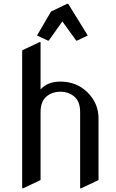

<svg xmlns="http://www.w3.org/2000/svg" viewBox="-20 -980 616 1019"><path d="M97.7 19.5V-712.9L190.4 -756.8H195.3V-505.4Q231.9 -546.9 300.3 -546.9Q384.8 -546.9 442.4 -491.7Q502.9 -433.1 502.9 -351.6V-24.4L410.2 19.5H405.3V-384.8Q405.3 -440.9 374.8 -467Q344.2 -493.2 300.3 -493.2Q256.3 -493.2 225.8 -467Q195.3 -440.9 195.3 -384.8V-24.4L102.5 19.5ZM176.3 -791.5 251 -918.9 336.9 -960H341.8L445.8 -791.5L389.2 -764.6H384.3L311 -866.2L238.8 -764.6H233.9Z"/></svg>

Font: Nova Slim
Style: Book
Weight: 400
Version: Version 2.000